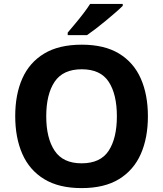

<svg xmlns="http://www.w3.org/2000/svg" viewBox="-20 -954 836 984"><path d="M738 -358Q738 -247 701.5 -164.5Q665 -82 590 -36Q515 10 398 10Q282 10 206.5 -36Q131 -82 94.5 -165Q58 -248 58 -359Q58 -470 94.5 -552Q131 -634 206.5 -679.5Q282 -725 399 -725Q515 -725 590 -679.5Q665 -634 701.5 -551.5Q738 -469 738 -358ZM217 -358Q217 -246 260 -181.5Q303 -117 398 -117Q495 -117 537 -181.5Q579 -246 579 -358Q579 -471 537 -535Q495 -599 399 -599Q303 -599 260 -535Q217 -471 217 -358ZM609 -924Q595 -910 572 -890Q549 -870 522.5 -848Q496 -826 470.5 -806.5Q445 -787 426 -774H327V-787Q343 -806 364.5 -831.5Q386 -857 407 -884.5Q428 -912 442 -934H609Z"/></svg>

Font: Noto Sans Lisu
Style: Regular
Weight: 400
Designer: Monotype Design Team. David Williams.
Foundry: Monotype Imaging Inc.
Version: Version 2.102